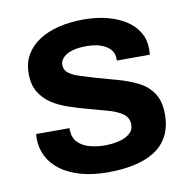

<svg xmlns="http://www.w3.org/2000/svg" viewBox="-67 -603 674 681"><g transform="rotate(-10 270.5 -262.5)"><path d="M270 12Q213 12 170 -0.5Q127 -13 98 -35Q69 -57 54.5 -86.5Q40 -116 40 -151Q40 -156 40.5 -160Q41 -164 41 -166H161Q161 -164 161 -162Q161 -160 161 -158Q162 -131 178 -114.5Q194 -98 220 -91Q246 -84 275 -84Q301 -84 324.5 -89.5Q348 -95 363.5 -107.5Q379 -120 379 -140Q379 -166 359 -180Q339 -194 306.5 -203Q274 -212 237 -222Q204 -231 171 -242Q138 -253 111.5 -270Q85 -287 68.5 -314Q52 -341 52 -381Q52 -420 69 -449Q86 -478 116 -497.5Q146 -517 187 -527Q228 -537 276 -537Q323 -537 361.5 -527Q400 -517 428.5 -498.5Q457 -480 472.5 -453.5Q488 -427 488 -395Q488 -388 487.5 -381Q487 -374 487 -373H368V-380Q368 -399 356.5 -412.5Q345 -426 323.5 -434Q302 -442 270 -442Q246 -442 228 -438Q210 -434 198.5 -427Q187 -420 181 -411Q175 -402 175 -391Q175 -372 190 -361Q205 -350 230.5 -342Q256 -334 286 -325Q322 -315 360 -304.5Q398 -294 430.5 -278Q463 -262 483 -233Q503 -204 503 -156Q503 -110 485.5 -77.5Q468 -45 436.5 -25.5Q405 -6 362.5 3Q320 12 270 12Z"/></g></svg>

Font: Archivo SemiBold SemiBold
Style: Regular
Weight: 600
Version: Version 2.001